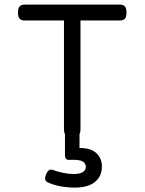

<svg xmlns="http://www.w3.org/2000/svg" viewBox="-20 -600 640 850"><path d="M540 -544.4Q540 -525.4 533 -517.3Q525.9 -509.3 509.3 -509.3H336.4V-26.9Q336.4 -14.2 332 -6.8V55.2Q381.3 54.7 406.2 77.6Q431.2 100.6 431.2 137.2Q431.2 179.7 400.9 205.1Q370.6 230.5 311.5 230.5Q278.3 230.5 247.1 224.6Q215.8 218.8 190.9 207Q179.7 202.1 179.7 189.9Q179.7 183.1 183.6 172.9Q191.9 150.9 206.1 150.9Q210 150.9 212.4 151.9Q233.4 159.7 258.5 165Q283.7 170.4 306.6 170.4Q331.5 170.4 345.7 162.4Q359.9 154.3 359.9 139.2Q359.9 123 346.7 115.2Q333.5 107.4 303.2 107.4L284.2 107.9Q276.9 107.9 272.2 102.8Q267.6 97.7 267.6 86.4V-6.8Q263.2 -14.2 263.2 -26.9V-509.3H90.3Q73.7 -509.3 66.7 -517.3Q59.6 -525.4 59.6 -544.4Q59.6 -563.5 66.7 -571.5Q73.7 -579.6 90.3 -579.6H509.3Q525.9 -579.6 533 -571.5Q540 -563.5 540 -544.4Z"/></svg>

Font: Courier Prime Sans
Style: Regular
Weight: 400
Designer: Alan Dague-Greene
Foundry: Quote-Unquote Apps
Version: Version 3.020